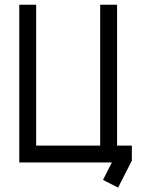

<svg xmlns="http://www.w3.org/2000/svg" viewBox="-20 -704 640 832"><path d="M136.7 -73.2H414.1V-683.6H487.3V-73.2H551.3V-7.8L491.7 108.9L426.3 75.7L464.8 0H63.5V-683.6H136.7Z"/></svg>

Font: Anka/Coder
Style: Regular
Weight: 400
Monospace: yes
Version: Version 001.100